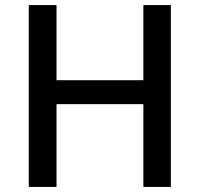

<svg xmlns="http://www.w3.org/2000/svg" viewBox="-20 -734 785 754"><path d="M651 0H543V-325H202V0H93V-714H202V-419H543V-714H651Z"/></svg>

Font: Noto Sans Khmer Medium
Style: Regular
Weight: 500
Version: Version 2.003